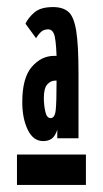

<svg xmlns="http://www.w3.org/2000/svg" viewBox="-20 -658 290 543"><path d="M102 -259Q74 -259 58.5 -291Q43 -323 43 -369Q43 -438 70 -469Q97 -500 133 -500Q136 -500 140 -500Q138 -550 132.5 -562.5Q127 -575 117 -575Q105 -575 97.5 -569Q90 -563 82 -550L52 -591Q60 -608 77.5 -623Q95 -638 130 -638Q158 -638 173.5 -624.5Q189 -611 195.5 -571Q202 -531 202 -452V-267H142V-291Q136 -273 126.5 -266Q117 -259 102 -259ZM104 -381Q104 -362 108 -343Q112 -324 123 -324Q135 -324 137.5 -346Q140 -368 140 -430H136Q123 -430 113.5 -419Q104 -408 104 -381ZM28 -221H223V-135H28Z"/></svg>

Font: Inconsolata UltraCondensed ExtraBold
Style: Regular
Weight: 800
Width: 1
Monospace: yes
Designer: Raph Levien, Cyreal, Brenton Simpson
Foundry: Raph Levien, Cyreal, Google
Version: Version 3.001; ttfautohint (v1.8.2.53-6de2)